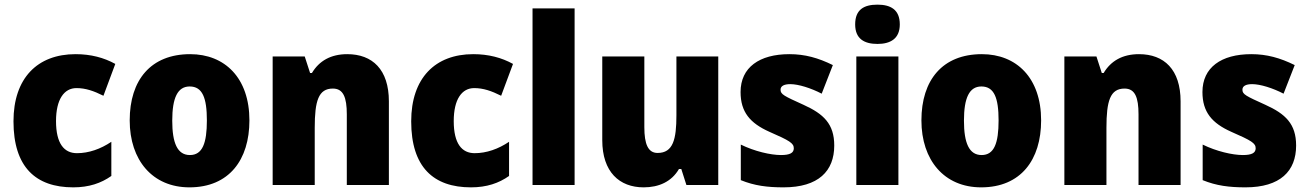

<svg xmlns="http://www.w3.org/2000/svg" viewBox="-20 -796 5630 826"><path d="M295 10C363 10 415 -8 459 -39V-186C413 -155 362 -137 311 -137C256 -137 221 -178 221 -275C221 -369 256 -417 309 -417C348 -417 383 -405 425 -384L476 -521C427 -548 371 -563 305 -563C141 -563 38 -460 38 -274C38 -77 134 10 295 10Z M1053 -278C1053 -461 947 -563 798 -563C629 -563 538 -452 538 -278C538 -107 636 10 795 10C966 10 1053 -109 1053 -278ZM721 -277C721 -375 744 -424 796 -424C851 -424 870 -375 870 -278C870 -180 851 -129 797 -129C743 -129 721 -181 721 -277Z M1474 -563C1403 -563 1353 -534 1322 -482H1314L1291 -553H1153V0H1334V-246C1334 -362 1350 -415 1412 -415C1457 -415 1472 -377 1472 -304V0H1653V-360C1653 -497 1582 -563 1474 -563Z M2006 10C2074 10 2126 -8 2170 -39V-186C2124 -155 2073 -137 2022 -137C1967 -137 1932 -178 1932 -275C1932 -369 1967 -417 2020 -417C2059 -417 2094 -405 2136 -384L2187 -521C2138 -548 2082 -563 2016 -563C1852 -563 1749 -460 1749 -274C1749 -77 1845 10 2006 10Z M2452 0V-760H2271V0Z M3070 -553H2890V-300C2890 -197 2876 -138 2809 -138C2768 -138 2752 -176 2752 -249V-553H2571V-193C2571 -56 2645 10 2749 10C2814 10 2869 -14 2901 -69H2911L2933 0H3070Z M3569 -170C3569 -263 3523 -306 3437 -345C3353 -383 3338 -390 3338 -410C3338 -426 3353 -434 3380 -434C3415 -434 3469 -417 3515 -393L3563 -516C3500 -547 3443 -563 3376 -563C3247 -563 3166 -506 3166 -400C3166 -314 3207 -266 3290 -229C3377 -191 3395 -180 3395 -158C3395 -138 3378 -129 3340 -129C3295 -129 3226 -145 3167 -174V-21C3226 3 3281 10 3351 10C3501 10 3569 -60 3569 -170Z M3755 -776C3697 -776 3659 -755 3659 -691C3659 -629 3698 -607 3755 -607C3810 -607 3851 -629 3851 -691C3851 -755 3811 -776 3755 -776ZM3845 -553H3664V0H3845Z M4459 -278C4459 -461 4353 -563 4204 -563C4035 -563 3944 -452 3944 -278C3944 -107 4042 10 4201 10C4372 10 4459 -109 4459 -278ZM4127 -277C4127 -375 4150 -424 4202 -424C4257 -424 4276 -375 4276 -278C4276 -180 4257 -129 4203 -129C4149 -129 4127 -181 4127 -277Z M4880 -563C4809 -563 4759 -534 4728 -482H4720L4697 -553H4559V0H4740V-246C4740 -362 4756 -415 4818 -415C4863 -415 4878 -377 4878 -304V0H5059V-360C5059 -497 4988 -563 4880 -563Z M5556 -170C5556 -263 5510 -306 5424 -345C5340 -383 5325 -390 5325 -410C5325 -426 5340 -434 5367 -434C5402 -434 5456 -417 5502 -393L5550 -516C5487 -547 5430 -563 5363 -563C5234 -563 5153 -506 5153 -400C5153 -314 5194 -266 5277 -229C5364 -191 5382 -180 5382 -158C5382 -138 5365 -129 5327 -129C5282 -129 5213 -145 5154 -174V-21C5213 3 5268 10 5338 10C5488 10 5556 -60 5556 -170Z"/></svg>

Font: Noto Sans Gujarati UI SemiCondensed Black
Style: Regular
Weight: 900
Width: 4
Designer: Jelle Bosma - Monotype Design Team, Universal Thirst
Foundry: Monotype Imaging Inc.
Version: Version 2.106